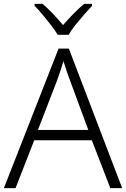

<svg xmlns="http://www.w3.org/2000/svg" viewBox="-20 -967 648 987"><path d="M547 0 452 -246H156L60 0H0L281 -717H334L608 0ZM339 -556Q335 -566 329 -583Q323 -600 317 -619Q311 -638 306 -653Q301 -636 295.5 -618Q290 -600 284 -584Q278 -568 274 -555L175 -299H434ZM277 -788Q264 -810 243 -837Q222 -864 199.5 -891Q177 -918 158 -937V-947H199Q226 -924 253.5 -895Q281 -866 304 -838Q328 -866 356.5 -895Q385 -924 412 -947H453V-937Q435 -918 411.5 -891Q388 -864 366.5 -837Q345 -810 333 -788Z"/></svg>

Font: Noto Sans Cham Light
Style: Regular
Weight: 300
Version: Version 2.002